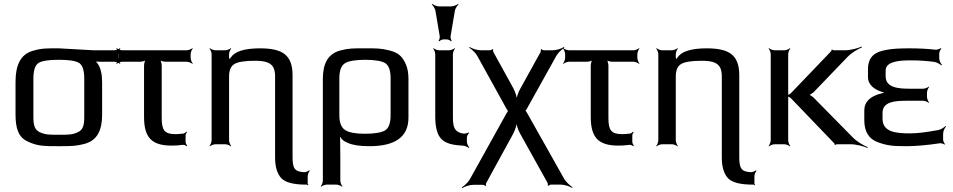

<svg xmlns="http://www.w3.org/2000/svg" viewBox="-20 -743 4909 989"><path d="M283 -494C220 -494 195 -495 148 -481C84 -462 60 -405 60 -321V-153C60 -82 75 -35 123 -14C173 10 207 10 283 10C344 10 372 10 419 -3C481 -21 506 -72 506 -153V-319C506 -360 499 -392 484 -414C479 -421 472 -429 467 -432L465 -429C470 -426 482 -425 490 -425H569C578 -425 593 -419 598 -414L600 -416C595 -421 589 -436 589 -445V-464C589 -473 595 -488 600 -493L598 -495C593 -490 578 -484 569 -484H462C445 -484 301 -494 283 -494ZM414 -140C414 -100 408 -74 381 -62C351 -48 330 -49 283 -49C236 -49 215 -48 185 -62C158 -74 152 -100 152 -140V-336C152 -381 161 -408 179 -419C197 -430 232 -435 283 -435C334 -435 369 -430 387 -419C405 -408 414 -381 414 -336V-140Z M813 -136V-405C813 -414 809 -431 804 -436L802 -434C807 -429 824 -425 833 -425H942C951 -425 966 -419 971 -414L973 -416C968 -421 962 -436 962 -445V-464C962 -473 968 -488 973 -493L971 -495C966 -490 951 -484 942 -484H610C601 -484 586 -490 581 -495L579 -493C584 -488 590 -473 590 -464V-445C590 -436 584 -421 579 -416L581 -414C586 -419 601 -425 610 -425H702C711 -425 728 -429 733 -434L731 -436C726 -431 722 -414 722 -405V-141C722 -36 760 7 864 7C881 7 901 6 923 3C929 3 938 7 941 10L944 7C941 4 936 -6 936 -12V-45C936 -51 940 -59 943 -62L940 -65C937 -62 931 -56 925 -55C907 -53 893 -52 884 -52C826 -52 813 -74 813 -136Z M1487 64V-355C1487 -461 1434 -494 1319 -494C1239 -494 1189 -478 1169 -447C1166 -442 1159 -437 1158 -433L1162 -431C1163 -435 1160 -443 1160 -448V-464C1160 -473 1166 -488 1171 -493L1169 -495C1164 -490 1149 -484 1140 -484H1090C1081 -484 1066 -490 1061 -495L1059 -493C1064 -488 1070 -473 1070 -464V-20C1070 -11 1064 4 1059 9L1061 11C1066 6 1081 0 1090 0H1140C1149 0 1164 6 1169 11L1171 9C1166 4 1160 -11 1160 -20V-350C1160 -381 1169 -402 1187 -413C1205 -424 1240 -430 1293 -430C1316 -430 1335 -428 1350 -424C1384 -414 1397 -391 1397 -350V69C1397 117 1408 152 1429 175C1450 197 1493 208 1556 208H1561C1563 208 1565 211 1566 212L1569 209C1568 208 1565 206 1565 204V164C1565 155 1571 141 1576 137L1573 134C1568 139 1555 144 1546 144C1496 141 1487 123 1487 64Z M1734 -37C1739 -25 1752 -14 1774 -6C1799 5 1835 10 1884 10C2017 10 2084 -39 2084 -137V-336C2084 -365 2080 -390 2071 -411C2053 -452 2033 -471 1987 -483C1939 -495 1918 -494 1859 -494C1800 -494 1779 -495 1733 -483C1670 -466 1643 -417 1643 -336V188C1643 197 1637 212 1632 217L1634 219C1639 214 1654 208 1663 208H1713C1722 208 1737 214 1742 219L1744 217C1739 212 1733 197 1733 188V71C1733 52 1732 -9 1732 -36C1732 -38 1734 -41 1734 -42L1730 -41C1730 -40 1733 -39 1734 -37ZM1992 -149C1992 -108 1982 -82 1963 -71C1944 -60 1909 -54 1860 -54C1812 -54 1778 -60 1758 -73C1738 -86 1728 -111 1728 -149V-339C1728 -380 1738 -406 1758 -418C1777 -429 1812 -435 1861 -435C1910 -435 1945 -429 1964 -418C1983 -406 1992 -380 1992 -339V-149Z M2313 -136V-464C2313 -473 2319 -488 2324 -493L2322 -495C2317 -490 2302 -484 2293 -484H2242C2233 -484 2218 -490 2213 -495L2211 -493C2216 -488 2222 -473 2222 -464V-141C2222 -108 2226 -82 2233 -62C2251 -9 2297 4 2362 7C2373 7 2389 14 2395 19L2398 17C2392 11 2385 -3 2385 -13V-34C2385 -42 2391 -54 2396 -57L2393 -61C2389 -57 2374 -54 2366 -55C2325 -62 2313 -83 2313 -136ZM2301 -557 2323 -687C2325 -699 2335 -714 2342 -720L2340 -723C2333 -717 2315 -710 2303 -710H2243C2231 -710 2213 -717 2206 -723L2204 -720C2211 -714 2221 -699 2223 -687L2245 -557C2246 -549 2243 -537 2239 -533L2243 -530C2246 -535 2258 -540 2265 -540H2281C2288 -540 2300 -535 2303 -530L2307 -533C2303 -537 2300 -549 2301 -557Z M2590 -161 2401 179C2392 196 2371 215 2359 222L2361 226C2373 218 2399 209 2419 209H2467C2471 209 2479 213 2480 215L2484 213C2482 211 2483 202 2485 199L2624 -55C2634 -74 2643 -103 2643 -119H2639C2639 -103 2648 -74 2659 -55L2800 198C2802 201 2803 210 2801 212L2805 214C2806 212 2814 208 2818 208H2869C2888 208 2915 217 2927 225L2929 221C2917 214 2896 195 2886 178L2694 -163C2693 -166 2686 -175 2684 -175V-171C2686 -171 2693 -180 2694 -183L2845 -454C2854 -471 2875 -490 2887 -497L2885 -501C2873 -493 2847 -484 2827 -484H2782C2778 -484 2770 -488 2769 -490L2765 -488C2767 -486 2766 -477 2764 -474L2660 -286C2649 -268 2640 -239 2640 -223H2644C2644 -239 2635 -268 2625 -287L2522 -474C2520 -477 2519 -486 2521 -488L2517 -490C2516 -488 2508 -484 2504 -484H2457C2437 -484 2411 -493 2399 -501L2397 -497C2409 -490 2430 -471 2439 -454L2590 -181C2591 -178 2598 -169 2600 -169V-173C2598 -173 2591 -164 2590 -161Z M3114 -136V-405C3114 -414 3110 -431 3105 -436L3103 -434C3108 -429 3125 -425 3134 -425H3243C3252 -425 3267 -419 3272 -414L3274 -416C3269 -421 3263 -436 3263 -445V-464C3263 -473 3269 -488 3274 -493L3272 -495C3267 -490 3252 -484 3243 -484H2911C2902 -484 2887 -490 2882 -495L2880 -493C2885 -488 2891 -473 2891 -464V-445C2891 -436 2885 -421 2880 -416L2882 -414C2887 -419 2902 -425 2911 -425H3003C3012 -425 3029 -429 3034 -434L3032 -436C3027 -431 3023 -414 3023 -405V-141C3023 -36 3061 7 3165 7C3182 7 3202 6 3224 3C3230 3 3239 7 3242 10L3245 7C3242 4 3237 -6 3237 -12V-45C3237 -51 3241 -59 3244 -62L3241 -65C3238 -62 3232 -56 3226 -55C3208 -53 3194 -52 3185 -52C3127 -52 3114 -74 3114 -136Z M3788 64V-355C3788 -461 3735 -494 3620 -494C3540 -494 3490 -478 3470 -447C3467 -442 3460 -437 3459 -433L3463 -431C3464 -435 3461 -443 3461 -448V-464C3461 -473 3467 -488 3472 -493L3470 -495C3465 -490 3450 -484 3441 -484H3391C3382 -484 3367 -490 3362 -495L3360 -493C3365 -488 3371 -473 3371 -464V-20C3371 -11 3365 4 3360 9L3362 11C3367 6 3382 0 3391 0H3441C3450 0 3465 6 3470 11L3472 9C3467 4 3461 -11 3461 -20V-350C3461 -381 3470 -402 3488 -413C3506 -424 3541 -430 3594 -430C3617 -430 3636 -428 3651 -424C3685 -414 3698 -391 3698 -350V69C3698 117 3709 152 3730 175C3751 197 3794 208 3857 208H3862C3864 208 3866 211 3867 212L3870 209C3869 208 3866 206 3866 204V164C3866 155 3872 141 3877 137L3874 134C3869 139 3856 144 3847 144C3797 141 3788 123 3788 64Z M4374 -34 4171 -240C4164 -247 4150 -256 4143 -256V-252C4150 -252 4164 -262 4171 -268L4346 -450C4366 -471 4400 -491 4420 -499L4418 -503C4398 -494 4361 -484 4332 -484H4275C4272 -484 4267 -486 4267 -488L4263 -486C4264 -485 4262 -479 4260 -478L4055 -264C4049 -257 4035 -252 4029 -252V-248C4035 -248 4049 -243 4055 -236L4276 -6C4278 -5 4280 1 4279 2L4283 4C4283 2 4288 0 4291 0H4360C4390 0 4428 10 4448 19L4450 15C4429 7 4395 -13 4374 -34ZM4040 -20V-464C4040 -473 4046 -488 4051 -493L4049 -495C4044 -490 4029 -484 4020 -484H3970C3961 -484 3946 -490 3941 -495L3939 -493C3944 -488 3950 -473 3950 -464V-20C3950 -11 3944 4 3939 9L3941 11C3946 6 3961 0 3970 0H4020C4029 0 4044 6 4049 11L4051 9C4046 4 4040 -11 4040 -20Z M4526 -131V-162C4526 -220 4592 -224 4650 -224H4735C4744 -224 4759 -218 4764 -213L4766 -215C4761 -220 4755 -235 4755 -244V-266C4755 -275 4761 -290 4766 -295L4764 -297C4759 -292 4744 -286 4735 -286H4667C4608 -286 4542 -291 4542 -350V-380C4542 -415 4582 -432 4662 -432H4678C4717 -432 4756 -429 4794 -424C4806 -422 4823 -412 4829 -406L4832 -409C4826 -415 4818 -431 4818 -443V-467C4818 -475 4824 -488 4829 -492L4826 -495C4821 -491 4807 -486 4799 -487C4755 -492 4710 -494 4663 -494C4615 -494 4578 -492 4551 -487C4489 -477 4451 -454 4451 -385V-346C4451 -305 4486 -281 4522 -270C4530 -268 4540 -264 4546 -264V-268C4540 -268 4529 -264 4521 -262C4462 -248 4432 -218 4432 -174V-124C4432 -63 4457 -26 4503 -10C4552 8 4583 10 4649 10C4696 10 4754 5 4821 -5C4829 -6 4841 -2 4845 2L4848 -1C4843 -5 4838 -17 4838 -24V-53C4838 -67 4846 -84 4853 -91L4850 -94C4843 -86 4825 -75 4812 -73C4753 -62 4705 -56 4669 -56C4599 -56 4526 -61 4526 -131Z"/></svg>

Font: Gamestation Storm
Style: Regular
Weight: 400
Designer: Jonas Hecksher
Foundry: Jonas Hecksher, Playtypeª, e-types AS
Version: Version 1.003